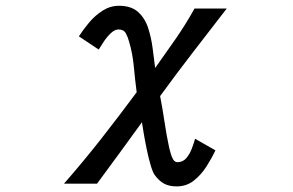

<svg xmlns="http://www.w3.org/2000/svg" viewBox="-20 -541 1040 681"><path d="M606.4 120.1Q580.1 120.1 562 110.4Q543.9 100.6 528.3 79.1Q521.5 69.3 514.2 44.4Q506.8 19.5 500.5 -11.2Q494.1 -42 489.7 -68.4Q485.4 -94.7 483.4 -107.4Q444.3 -52.7 404.3 1.5Q364.3 55.7 324.2 110.4H207Q275.4 32.2 339.4 -49.3Q403.3 -130.9 464.8 -213.9Q459 -257.8 454.6 -305.2Q450.2 -352.5 437.5 -394.5Q433.6 -409.2 426.3 -422.9Q418.9 -436.5 400.4 -436.5Q386.7 -436.5 372.6 -422.9Q358.4 -409.2 347.2 -392.1Q335.9 -375 330.1 -365.2L259.8 -412.1Q275.4 -436.5 296.4 -461.4Q317.4 -486.3 344.2 -503.4Q371.1 -520.5 402.3 -520.5Q445.3 -520.5 469.7 -498.5Q494.1 -476.6 505.4 -441.9Q516.6 -407.2 521.5 -369.1Q526.4 -331.1 530.3 -299.8Q567.4 -351.6 603.5 -403.8Q639.6 -456.1 669.9 -510.7H784.2Q724.6 -433.6 665 -356.4Q605.5 -279.3 547.9 -200.2Q556.6 -155.3 563.5 -108.9Q570.3 -62.5 580.1 -16.6Q582 -10.7 585 1.5Q587.9 13.7 593.8 23.9Q599.6 34.2 609.4 34.2Q628.9 34.2 641.1 19.5Q653.3 4.9 660.6 -14.6Q668 -34.2 671.9 -48.8L744.1 -7.8Q731.4 19.5 712.4 49.3Q693.4 79.1 667.5 99.6Q641.6 120.1 606.4 120.1Z"/></svg>

Font: Kosugi
Style: Regular
Weight: 400
Version: Version 4.002